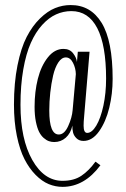

<svg xmlns="http://www.w3.org/2000/svg" viewBox="-20 -728 498 759"><path d="M227.1 10.7Q199.2 10.7 172.6 -0.2Q146 -11.2 120.8 -36.6Q95.7 -62 76.9 -98.6Q58.1 -135.3 46.6 -190.9Q35.2 -246.6 35.2 -314.5Q35.2 -400.4 49.1 -469.5Q63 -538.6 85.4 -582Q107.9 -625.5 137.9 -654.8Q168 -684.1 197.8 -696Q227.5 -708 258.8 -708Q338.4 -708.5 381.8 -637.7Q425.3 -566.9 425.3 -416Q425.3 -356.9 411.9 -301.8Q398.4 -246.6 371.6 -208.7Q344.7 -170.9 310.1 -170.9Q293 -170.9 282.5 -181.2Q272 -191.4 268.8 -204.1Q265.6 -216.8 266.1 -231.4Q259.3 -200.7 240 -183.6Q220.7 -166.5 194.3 -166.5Q183.6 -166.5 173.6 -169.9Q163.6 -173.3 152.8 -182.6Q142.1 -191.9 134.5 -206.8Q127 -221.7 121.8 -247.1Q116.7 -272.5 116.7 -305.7Q116.7 -365.2 129.6 -416.5Q142.6 -467.8 169.2 -501.2Q195.8 -534.7 231 -534.7Q255.4 -534.7 268.8 -517.6Q282.2 -500.5 284.2 -482.9L287.6 -523.4H334L312.5 -266.6Q310.5 -246.6 310.5 -231Q310.5 -202.6 324.7 -202.6Q343.3 -202.6 360.6 -231.4Q377.9 -260.3 388.7 -310.1Q399.4 -359.9 399.4 -417Q399.4 -549.3 364.5 -616.7Q329.6 -684.1 262.2 -684.1Q230.5 -684.1 201.7 -671.1Q172.9 -658.2 146.7 -629.4Q120.6 -600.6 101.8 -558.3Q83 -516.1 72 -453.4Q61 -390.6 61 -313.5Q61 -177.7 107.7 -95.5Q154.3 -13.2 227.1 -13.2Q272 -13.2 301.5 -33Q331.1 -52.7 357.4 -88.9L377 -74.7Q313.5 10.7 227.1 10.7ZM212.4 -196.3Q234.4 -196.3 249.5 -229.5Q264.6 -262.7 267.1 -292.5L279.8 -435.1Q279.3 -458.5 268.6 -479.7Q257.8 -501 240.2 -501Q223.6 -501 210.4 -481Q197.3 -460.9 189.9 -429.2Q182.6 -397.5 178.7 -361.8Q174.8 -326.2 174.8 -291Q174.8 -196.3 212.4 -196.3Z"/></svg>

Font: Imbue
Style: Regular
Weight: 400
Designer: Tyler Finck
Foundry: Etcetera Type Company
Version: Version 0.910